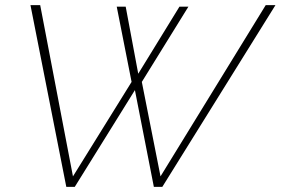

<svg xmlns="http://www.w3.org/2000/svg" viewBox="-20 -730 1096 750"><path d="M99 -710H137L265 -41L494 -410L436 -704H471L520 -442L681 -704H716L534 -410L607 -41L1018 -710H1056L614 0H581L507 -378L272 0H239Z"/></svg>

Font: Raleway Thin ExtraLight
Style: Italic
Weight: 250
Italic angle: -12°
Version: Version 4.026